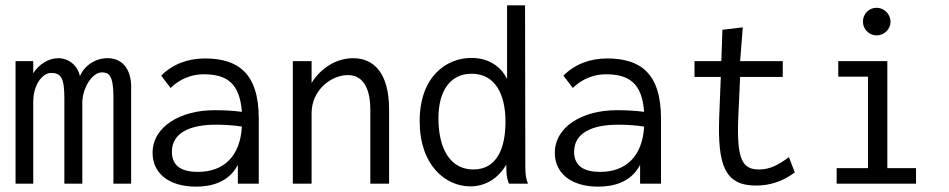

<svg xmlns="http://www.w3.org/2000/svg" viewBox="-20 -685 3540 716"><path d="M38 0H104V-305C104 -373 141 -413 170 -413C208 -413 220 -394 220 -318V0H287V-302C287 -354 322 -415 360 -415C384 -415 403 -407 403 -324V0H469V-351C472 -418 443 -468 381 -468C336 -468 295 -441 278 -401C270 -440 237 -468 197 -468C161 -468 125 -445 104 -412V-457H38Z M711 11C764 11 832 -3 867 -70V0H945V-243C945 -415 865 -467 744 -467C681 -467 624 -446 581 -403L616 -357C651 -391 695 -408 739 -408C827 -408 874 -374 882 -268C844 -273 810 -274 779 -274C653 -274 549 -213 549 -115C549 -41 607 11 711 11ZM621 -119C621 -190 689 -220 785 -220C815 -220 850 -218 882 -213C876 -104 816 -44 718 -44C663 -44 621 -62 621 -119Z M1072 0H1142V-263C1142 -350 1216 -405 1277 -405C1324 -405 1361 -371 1361 -275V0H1431V-277C1431 -415 1372 -468 1297 -468C1235 -468 1177 -432 1142 -376V-457H1072Z M1734 10C1793 10 1839 -22 1868 -71C1868 -47 1868 -24 1878 0H1949C1939 -24 1939 -47 1939 -71L1938 -665H1871V-390C1848 -438 1801 -469 1738 -469C1645 -469 1545 -400 1545 -233C1545 -69 1641 10 1734 10ZM1745 -53C1660 -53 1615 -129 1615 -244C1615 -345 1658 -410 1739 -410C1827 -410 1865 -333 1865 -231C1865 -132 1833 -53 1745 -53Z M2211 11C2264 11 2332 -3 2367 -70V0H2445V-243C2445 -415 2365 -467 2244 -467C2181 -467 2124 -446 2081 -403L2116 -357C2151 -391 2195 -408 2239 -408C2327 -408 2374 -374 2382 -268C2344 -273 2310 -274 2279 -274C2153 -274 2049 -213 2049 -115C2049 -41 2107 11 2211 11ZM2121 -119C2121 -190 2189 -220 2285 -220C2315 -220 2350 -218 2382 -213C2376 -104 2316 -44 2218 -44C2163 -44 2121 -62 2121 -119Z M2799 7C2851 7 2898 -8 2944 -42L2922 -99C2885 -72 2854 -53 2810 -53C2749 -53 2727 -90 2733 -243L2740 -398H2899V-457H2740L2750 -583L2674 -574L2670 -457H2570V-398H2668L2662 -248C2656 -72 2681 7 2799 7Z M3249 -553C3277 -553 3301 -576 3301 -604C3301 -632 3277 -656 3249 -656C3220 -656 3198 -633 3198 -604C3198 -576 3221 -553 3249 -553ZM3100 0H3396V-58H3289V-457H3106V-399H3217V-58H3100Z"/></svg>

Font: Inconsolata
Style: Regular
Weight: 400
Monospace: yes
Designer: Raph Levien, Cyreal, Brenton Simpson
Foundry: Raph Levien, Cyreal, Google
Version: Version 3.100